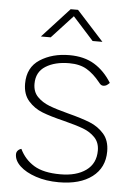

<svg xmlns="http://www.w3.org/2000/svg" viewBox="-55 -806 594 858"><g transform="rotate(5 242.5 -377.5)"><path d="M40 -98Q40 -108 46.5 -115Q53 -122 62 -124Q84 -78 126.5 -52Q169 -26 245 -26Q317 -26 360 -57Q403 -88 403 -146Q403 -182 381.5 -204.5Q360 -227 328 -239Q296 -251 241 -265Q179 -280 142 -294.5Q105 -309 79 -338.5Q53 -368 53 -416Q53 -489 108 -524.5Q163 -560 240 -560Q306 -560 352 -532Q398 -504 430 -452Q422 -444 416 -440.5Q410 -437 402 -437Q396 -437 391.5 -440Q387 -443 381 -451Q353 -486 321.5 -505Q290 -524 242 -524Q178 -524 136.5 -498Q95 -472 95 -419Q95 -383 116.5 -361Q138 -339 170 -326.5Q202 -314 256 -300Q318 -284 355.5 -269Q393 -254 419 -224.5Q445 -195 445 -146Q445 -73 390.5 -31.5Q336 10 241 10Q184 10 138 -5.5Q92 -21 66 -45.5Q40 -70 40 -98ZM227 -765H260L381 -632H337L244 -735L149 -632H105Z"/></g></svg>

Font: Krub ExtraLight
Style: Regular
Weight: 275
Designer: Ekaluck Peanpanawate
Foundry: Cadson Demak Co.,Ltd.
Version: Version 1.000; ttfautohint (v1.6)